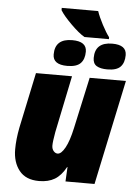

<svg xmlns="http://www.w3.org/2000/svg" viewBox="-60 -952 716 1008"><g transform="rotate(5 297.5 -448.0)"><path d="M45 -145Q45 -197 57 -259L119 -553H309L247 -253Q238 -202 238 -182Q238 -164 247.5 -153Q257 -142 269 -142Q288 -142 308 -178Q328 -214 343 -283L402 -553H593L476 0H323L327 -76H325Q300 -30 266.5 -10Q233 10 184 10Q114 10 79.5 -33.5Q45 -77 45 -145ZM224 -894V-906H416Q426 -876 447 -836Q468 -796 485 -774V-764H356Q325 -782 282.5 -824.5Q240 -867 224 -894ZM203 -659Q203 -742 294 -742Q370 -742 370 -688Q370 -648 349 -626.5Q328 -605 279 -605Q203 -605 203 -659ZM414 -659Q414 -742 505 -742Q580 -742 580 -688Q580 -648 559.5 -626.5Q539 -605 490 -605Q454 -605 434 -617Q414 -629 414 -659Z"/></g></svg>

Font: Noto Sans Display Black
Style: Italic
Weight: 900
Italic angle: -12°
Designer: Monotype Design team
Foundry: Monotype Imaging Inc.
Version: Version 1.000